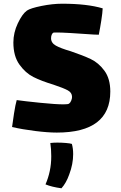

<svg xmlns="http://www.w3.org/2000/svg" viewBox="-20 -666 653 1034"><path d="M361 -390Q426 -368 468.5 -348Q511 -328 542.5 -285Q574 -242 574 -173Q574 48 286 48Q238 48 169.5 39.5Q101 31 45 18Q48 -7 55.5 -55Q63 -103 70 -127Q112 -121 196 -112.5Q280 -104 322 -104Q347 -104 352 -108Q359 -113 363.5 -124Q368 -135 368 -144Q368 -167 345 -179.5Q322 -192 268 -210Q202 -230 159.5 -251.5Q117 -273 84.5 -318.5Q52 -364 52 -437Q52 -490 76 -540.5Q100 -591 125 -609Q144 -622 203.5 -634Q263 -646 315 -646Q449 -646 533 -621Q532 -597 525.5 -555.5Q519 -514 512 -479L484 -480Q330 -491 287 -491Q269 -491 267 -490Q262 -487 258.5 -479Q255 -471 255 -460Q255 -435 280.5 -420.5Q306 -406 361 -390ZM289 102Q312 102 335 104Q358 106 367 109Q374 133 374 164Q374 218 353 273Q337 319 311 348Q259 341 225 327Q240 293 248 255Q256 218 256 175Q256 136 251 104Q270 102 289 102Z"/></svg>

Font: Lalezar
Style: Regular
Weight: 400
Designer: Borna Izadpanah
Foundry: Borna Izadpanah
Version: Version 1.003;November 28, 2018;FontCreator 11.5.0.2421 64-b